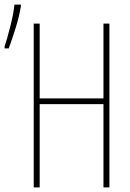

<svg xmlns="http://www.w3.org/2000/svg" viewBox="-47 -817 567 837"><path d="M-9 -606Q5 -643 21 -694.5Q37 -746 44 -789V-797H16Q12 -757 -2 -702Q-16 -647 -27 -614V-606ZM126 0V-363H404V0H430V-714H404V-388H126V-714H100V0Z"/></svg>

Font: Noto Sans Mono UI Condensed Thin
Style: Regular
Weight: 250
Width: 3
Designer: Monotype Design team
Foundry: Monotype Imaging Inc.
Version: 1.000